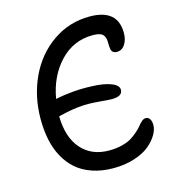

<svg xmlns="http://www.w3.org/2000/svg" viewBox="-107 -831 834 906"><g transform="rotate(-15 309.5 -378.5)"><path d="M337.9 -18.1Q280.8 -18.1 234.9 -33.7Q189 -49.3 157.2 -77.1Q125.5 -105 104.2 -144.3Q83 -183.6 73.5 -230Q64 -276.4 64 -330.1Q64 -441.4 107.7 -534.4Q151.4 -627.4 231.7 -683.1Q312 -738.8 412.1 -738.8Q548.8 -738.8 548.8 -622.1Q548.8 -589.8 534.2 -566.9Q519.5 -543.9 493.2 -543.9Q484.9 -543.9 479.2 -547.4Q473.6 -550.8 470.7 -554.7Q467.8 -558.6 466.6 -567.9Q465.3 -577.1 465.1 -582.5Q464.8 -587.9 464.8 -600.1Q464.8 -623.5 452.6 -636.7Q440.4 -649.9 403.8 -649.9Q309.1 -649.9 243.4 -580.8Q177.7 -511.7 159.2 -403.8Q248.5 -422.4 336.9 -418Q394 -416.5 429.9 -402.8Q465.8 -389.2 465.8 -367.2Q465.8 -335 415 -335Q398.9 -335 360.4 -338.4Q321.8 -341.8 300.8 -341.8Q290.5 -341.8 280.5 -341.6Q270.5 -341.3 260.3 -340.1Q250 -338.9 242.4 -338.4Q234.9 -337.9 224.4 -335.9Q213.9 -334 208.7 -333.3Q203.6 -332.5 192.6 -330.1Q181.6 -327.6 179 -327.1Q176.3 -326.7 164.6 -324Q152.8 -321.3 151.9 -320.8Q153.8 -217.3 203.6 -160.6Q253.4 -104 338.9 -104Q374 -104 403.1 -111.6Q432.1 -119.1 450 -130.6Q467.8 -142.1 482.9 -155.5Q498 -168.9 506.8 -180.4Q515.6 -191.9 525.1 -199.5Q534.7 -207 543 -207Q556.6 -207 563.7 -195.8Q570.8 -184.6 570.8 -167Q570.8 -144.5 556.2 -119.4Q541.5 -94.2 514.2 -71.3Q486.8 -48.3 440.4 -33.2Q394 -18.1 337.9 -18.1Z"/></g></svg>

Font: Shantell Sans Bouncy
Style: Regular
Weight: 400
Designer: Stephen Nixon, Anya Danilova, Shantell Martin
Foundry: Arrow Type
Version: Version 1.006;[9816181b4]